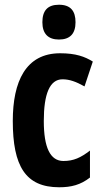

<svg xmlns="http://www.w3.org/2000/svg" viewBox="-20 -781 437 811"><path d="M229 -761C181 -761 159 -736 159 -687C159 -639 183 -614 229 -614C276 -614 299 -639 299 -687C299 -735 278 -761 229 -761ZM230 10C281 10 320 0 360 -31V-145C321 -115 291 -101 248 -101C192 -101 165 -158 165 -270C165 -384 190 -446 244 -446C274 -446 301 -436 337 -416L372 -521C338 -542 300 -556 234 -556C89 -556 34 -437 34 -270C34 -79 88 10 230 10Z"/></svg>

Font: Noto Sans Gurmukhi UI ExtraCondensed
Style: Bold
Weight: 700
Width: 2
Designer: Jelle Bosma - Monotype Design Team
Foundry: Monotype Imaging Inc.
Version: Version 2.004